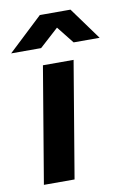

<svg xmlns="http://www.w3.org/2000/svg" viewBox="-99 -763 545 814"><g transform="rotate(-10 173.5 -356.0)"><path d="M23 0 107 -500H239L155 0ZM-17 -573 131 -712H262V-709L112 -573ZM252 -573 144 -709 145 -712H263L364 -573Z"/></g></svg>

Font: Figtree
Style: Bold Italic
Weight: 700
Italic angle: -9.5°
Foundry: Erik Kennedy
Version: Version 2.001;gftools[0.9.30]